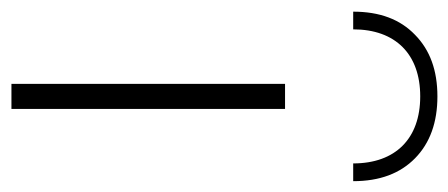

<svg xmlns="http://www.w3.org/2000/svg" viewBox="-286 -554 803 344"><g transform="rotate(90 116.0 -381.5)"><path d="M-3.9 -612.3C-3.9 -688 40.5 -732.4 116.2 -732.4C191.9 -732.4 236.3 -688 236.3 -612.3H268.1C268.1 -659.7 254.4 -696.3 227.1 -723.1C199.7 -750 162.6 -763.2 116.2 -763.2C69.8 -763.2 33.2 -750 5.9 -723.1C-22 -696.3 -35.6 -659.7 -35.6 -612.3ZM93.8 0H138.7V-490.2H93.8Z"/></g></svg>

Font: Estedad ExtraLight
Style: Regular
Weight: 200
Designer: Amin Abedi
Version: Version 7.3